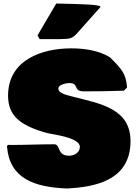

<svg xmlns="http://www.w3.org/2000/svg" viewBox="-20 -1032 765 1081"><path d="M191.4 -833 203.1 -811.5H308.6C365.2 -814.5 380.9 -807.6 414.1 -844.7L546.2 -993.2C546.2 -1007.9 412.2 -1008.4 390.6 -1009.8L296.7 -1012.2ZM355.5 29.3C512.7 21.5 714.8 -14.6 714.8 -237.3C714.8 -420.3 545 -448.4 395.5 -486.3C373 -494.1 308.6 -502 308.6 -533.2C308.6 -558.6 362.3 -564.5 369.1 -564.5C429.7 -564.5 386.7 -517.6 453.1 -517.6C531.2 -517.6 602.5 -518.6 677.7 -521.5L695.3 -539.1C689.6 -616 667.7 -640.9 599.6 -709C535.2 -749 452.1 -759.8 380.9 -759.8C216.8 -759.8 25.4 -695.3 25.4 -493.2C25.4 -380.9 92.8 -324.2 248 -282.2C274.4 -275.4 429.7 -258.8 429.7 -205.1C429.7 -172.9 398.4 -155.3 369.1 -155.3C297.9 -155.3 323.2 -219.7 285.2 -219.7C204.1 -219.7 120.1 -215.8 39.1 -215.8C35.2 -215.8 32.2 -215.8 29.3 -216.8C22.5 -215.8 19.5 -212.9 19.5 -206.1C34.5 -26 173.9 21.5 355.5 29.3Z"/></svg>

Font: Bowlby One SC
Style: Regular
Weight: 400
Width: 1
Version: Version 1.2